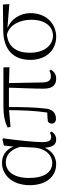

<svg xmlns="http://www.w3.org/2000/svg" viewBox="647 -1213 580 1914"><g transform="rotate(-90 937.0 -256.0)"><path d="M257 14C320 14 385 -18 421 -99C429 -15 455 14 504 14C539 14 566 -5 582 -32L571 -49C557 -41 546 -36 528 -36C495 -36 477 -56 477 -125C477 -199 496 -379 515 -514L505 -522L443 -507L433 -413C399 -492 341 -526 269 -526C159 -526 48 -434 48 -249C48 -82 137 14 257 14ZM430 -346 423 -210C414 -80 337 -25 271 -25C177 -25 120 -106 120 -255C120 -422 194 -488 276 -488C338 -488 400 -452 430 -346Z M1110 14C1150 14 1180 -5 1198 -37L1189 -55C1173 -45 1158 -39 1133 -39C1095 -39 1074 -58 1072 -125L1066 -456L1224 -452L1222 -512H837C744 -512 681 -499 623 -470L629 -441L796 -456C795 -335 792 -208 772 -75C737 -74 709 -72 684 -69C669 -60 662 -49 662 -30C662 -6 679 12 710 12C766 12 806 -21 812 -93C825 -208 827 -335 827 -457H1020C1016 -329 1010 -204 1010 -113C1010 -20 1047 14 1110 14Z M1528 14C1653 14 1763 -80 1763 -242C1763 -346 1704 -436 1614 -472L1853 -453L1849 -517L1593 -514C1392 -512 1297 -407 1297 -243C1297 -84 1396 14 1528 14ZM1549 -477C1646 -453 1697 -349 1697 -234C1697 -95 1629 -18 1538 -18C1443 -18 1368 -104 1368 -249C1368 -380 1426 -465 1549 -477Z"/></g></svg>

Font: Noto Serif CJK KR Light
Style: Regular
Weight: 300
Designer: Ryoko NISHIZUKA 西塚涼子 (kana & ideographs); Frank Grießhammer (Latin, Greek & Cyrillic); Wenlong ZHANG 张文龙 (bopomofo); San
Foundry: Adobe
Version: Version 2.001;hotconv 1.1.0;makeotfexe 2.6.0